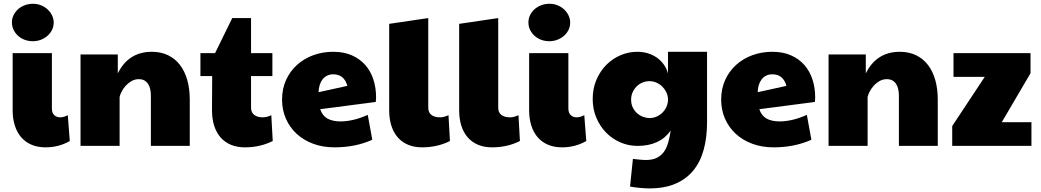

<svg xmlns="http://www.w3.org/2000/svg" viewBox="-20 -788 5622 1037"><path d="M44.4 -667Q44.4 -689 54 -707.5Q63.5 -726.1 79.1 -739.5Q94.7 -752.9 115.2 -760.3Q135.7 -767.6 157.7 -767.6Q183.1 -767.6 203.9 -758.5Q224.6 -749.5 239.3 -735.1Q253.9 -720.7 262 -702.9Q270 -685.1 270 -667Q270 -644.5 260.7 -626Q251.5 -607.4 235.8 -594Q220.2 -580.6 200 -573Q179.7 -565.4 157.7 -565.4Q133.8 -565.4 113 -573.2Q92.3 -581.1 77.1 -595Q62 -608.9 53.2 -627.2Q44.4 -645.5 44.4 -667ZM356.9 -26.4Q297.9 7.8 226.1 7.8Q183.6 7.8 150.4 -6.3Q117.2 -20.5 94.5 -46.6Q71.8 -72.8 60.1 -109.9Q48.3 -147 48.3 -192.4V-501H260.3V-202.1Q260.3 -178.2 272.9 -166.3Q285.6 -154.3 305.2 -154.3Q324.7 -154.3 346.2 -166Z M415 -493.7H616.2V-391.6Q645.5 -450.7 691.7 -479.5Q737.8 -508.3 799.8 -508.3Q849.6 -508.3 887.7 -489.7Q925.8 -471.2 951.9 -437.3Q978 -403.3 991.5 -355.7Q1004.9 -308.1 1004.9 -250V0H794.9V-270.5Q794.9 -290 791.3 -306.6Q787.6 -323.2 779.5 -335.2Q771.5 -347.2 759.3 -353.8Q747.1 -360.4 729.5 -360.4Q708 -360.4 689.9 -349.9Q671.9 -339.4 658.4 -324.2Q645 -309.1 636.7 -292.7Q628.4 -276.4 626 -264.6V0H415Z M1453.1 -26.4Q1385.3 7.8 1302.7 7.8Q1260.3 7.8 1227.1 -6.1Q1193.8 -20 1171.1 -46.1Q1148.4 -72.3 1136.7 -109.1Q1125 -146 1125 -192.4L1126 -377H1062.5V-501H1141.6L1234.4 -690.4H1335.9V-501H1451.2V-377H1335.9V-207Q1335.9 -180.7 1353 -167.5Q1370.1 -154.3 1399.4 -154.3Q1422.4 -154.3 1445.3 -166Z M1818.8 -132.3Q1887.2 -132.3 1966.3 -167.5L1990.7 -33.2Q1899.9 7.8 1786.6 7.8Q1723.6 7.8 1671.6 -11.5Q1619.6 -30.8 1582.3 -65.2Q1544.9 -99.6 1524.2 -147Q1503.4 -194.3 1503.4 -250Q1503.4 -308.6 1525.1 -356.2Q1546.9 -403.8 1584.5 -437.7Q1622.1 -471.7 1672.4 -490Q1722.7 -508.3 1779.8 -508.3Q1837.4 -508.3 1880.9 -489Q1924.3 -469.7 1953.4 -436.3Q1982.4 -402.8 1996.8 -358.2Q2011.2 -313.5 2011.2 -262.7Q2011.2 -255.9 2010.7 -249.5Q2010.3 -243.2 2009.3 -237.3L1709.5 -198.2Q1721.2 -163.1 1748.5 -147.7Q1775.9 -132.3 1818.8 -132.3ZM1856 -324.2Q1838.9 -386.7 1779.8 -386.7Q1761.2 -386.7 1746.6 -379.4Q1731.9 -372.1 1721.9 -359.1Q1711.9 -346.2 1706.5 -328.4Q1701.2 -310.5 1700.7 -290Z M2410.2 -26.4Q2342.3 7.8 2259.8 7.8Q2217.3 7.8 2184.1 -6.1Q2150.9 -20 2128.2 -46.1Q2105.5 -72.3 2093.8 -109.1Q2082 -146 2082 -192.4V-659.2L2293 -690.4V-207Q2293 -180.2 2310.1 -167.2Q2327.1 -154.3 2356.4 -154.3Q2378.9 -154.3 2402.3 -166Z M2788.1 -26.4Q2720.2 7.8 2637.7 7.8Q2595.2 7.8 2562 -6.1Q2528.8 -20 2506.1 -46.1Q2483.4 -72.3 2471.7 -109.1Q2460 -146 2460 -192.4V-659.2L2670.9 -690.4V-207Q2670.9 -180.2 2688 -167.2Q2705.1 -154.3 2734.4 -154.3Q2756.8 -154.3 2780.3 -166Z M2834 -667Q2834 -689 2843.5 -707.5Q2853 -726.1 2868.7 -739.5Q2884.3 -752.9 2904.8 -760.3Q2925.3 -767.6 2947.3 -767.6Q2972.7 -767.6 2993.4 -758.5Q3014.2 -749.5 3028.8 -735.1Q3043.5 -720.7 3051.5 -702.9Q3059.6 -685.1 3059.6 -667Q3059.6 -644.5 3050.3 -626Q3041 -607.4 3025.4 -594Q3009.8 -580.6 2989.5 -573Q2969.2 -565.4 2947.3 -565.4Q2923.3 -565.4 2902.6 -573.2Q2881.8 -581.1 2866.7 -595Q2851.6 -608.9 2842.8 -627.2Q2834 -645.5 2834 -667ZM3146.5 -26.4Q3087.4 7.8 3015.6 7.8Q2973.1 7.8 2939.9 -6.3Q2906.7 -20.5 2884 -46.6Q2861.3 -72.8 2849.6 -109.9Q2837.9 -147 2837.9 -192.4V-501H3049.8V-202.1Q3049.8 -178.2 3062.5 -166.3Q3075.2 -154.3 3094.7 -154.3Q3114.3 -154.3 3135.7 -166Z M3602.5 -83Q3544.4 0 3422.9 0Q3374.5 0 3330.6 -19Q3286.6 -38.1 3253.4 -72Q3220.2 -106 3200.7 -152.3Q3181.2 -198.7 3181.2 -253.4Q3181.2 -310.5 3201.4 -357.4Q3221.7 -404.3 3255.1 -438Q3288.6 -471.7 3332 -490Q3375.5 -508.3 3421.9 -508.3Q3452.6 -508.3 3479.7 -500Q3506.8 -491.7 3528.3 -476.3Q3549.8 -460.9 3565.2 -439.5Q3580.6 -418 3587.9 -391.6V-508.3H3798.8V-127Q3798.8 -44.9 3780.5 21.2Q3762.2 87.4 3724.1 133.5Q3686 179.7 3627.4 204.6Q3568.8 229.5 3488.3 229.5Q3464.8 229.5 3438.5 227.1Q3412.1 224.6 3382.8 219.7L3398.4 70.3Q3447.3 76.2 3466.8 76.2Q3504.4 76.2 3528.3 64Q3552.2 51.8 3566.9 30.5Q3581.5 9.3 3589.4 -19.8Q3597.2 -48.8 3602.5 -83ZM3587.9 -253.9Q3586.9 -273.4 3578.4 -290.8Q3569.8 -308.1 3556.2 -321.3Q3542.5 -334.5 3524.9 -342Q3507.3 -349.6 3488.3 -349.6Q3466.8 -349.6 3448.5 -341.6Q3430.2 -333.5 3417 -319.8Q3403.8 -306.2 3396.2 -288.1Q3388.7 -270 3388.7 -250Q3388.7 -226.1 3397.7 -207.5Q3406.7 -189 3421.1 -176.3Q3435.5 -163.6 3453.4 -157Q3471.2 -150.4 3488.3 -150.4Q3508.3 -150.4 3526.1 -158.2Q3543.9 -166 3557.4 -179.2Q3570.8 -192.4 3578.9 -209.7Q3586.9 -227.1 3587.9 -246.1Z M4190.4 -132.3Q4258.8 -132.3 4337.9 -167.5L4362.3 -33.2Q4271.5 7.8 4158.2 7.8Q4095.2 7.8 4043.2 -11.5Q3991.2 -30.8 3953.9 -65.2Q3916.5 -99.6 3895.8 -147Q3875 -194.3 3875 -250Q3875 -308.6 3896.7 -356.2Q3918.5 -403.8 3956.1 -437.7Q3993.7 -471.7 4043.9 -490Q4094.2 -508.3 4151.4 -508.3Q4209 -508.3 4252.4 -489Q4295.9 -469.7 4325 -436.3Q4354 -402.8 4368.4 -358.2Q4382.8 -313.5 4382.8 -262.7Q4382.8 -255.9 4382.3 -249.5Q4381.8 -243.2 4380.9 -237.3L4081.1 -198.2Q4092.8 -163.1 4120.1 -147.7Q4147.5 -132.3 4190.4 -132.3ZM4227.5 -324.2Q4210.4 -386.7 4151.4 -386.7Q4132.8 -386.7 4118.2 -379.4Q4103.5 -372.1 4093.5 -359.1Q4083.5 -346.2 4078.1 -328.4Q4072.8 -310.5 4072.3 -290Z M4455.1 -493.7H4656.2V-391.6Q4685.5 -450.7 4731.7 -479.5Q4777.8 -508.3 4839.8 -508.3Q4889.6 -508.3 4927.7 -489.7Q4965.8 -471.2 4991.9 -437.3Q5018.1 -403.3 5031.5 -355.7Q5044.9 -308.1 5044.9 -250V0H4835V-270.5Q4835 -290 4831.3 -306.6Q4827.6 -323.2 4819.6 -335.2Q4811.5 -347.2 4799.3 -353.8Q4787.1 -360.4 4769.5 -360.4Q4748 -360.4 4730 -349.9Q4711.9 -339.4 4698.5 -324.2Q4685.1 -309.1 4676.8 -292.7Q4668.5 -276.4 4666 -264.6V0H4455.1Z M5123 -107.4 5298.8 -373H5129.9V-501H5545.9V-392.6L5390.6 -127.9H5550.8V0H5123Z"/></svg>

Font: Paytone One
Style: Regular
Weight: 400
Designer: vernon adams
Foundry: vernon adams
Version: 1.000